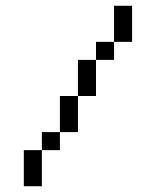

<svg xmlns="http://www.w3.org/2000/svg" viewBox="-20 -645 540 665"><path d="M437.5 -500H375V-625H437.5ZM62.5 -125H125V0H62.5ZM125 -187.5H187.5V-125H125ZM187.5 -312.5H250V-187.5H187.5ZM250 -437.5H312.5V-312.5H250ZM312.5 -500H375V-437.5H312.5Z"/></svg>

Font: 寒蝉点阵体 16px
Style: Regular
Weight: 400
Designer: Designed by Warren2060
Foundry: ChillType
Version: Version 1.000